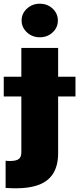

<svg xmlns="http://www.w3.org/2000/svg" viewBox="-64 -801 422 1023"><path d="M24.5 202.1H7.1Q-4.3 201.7 -14.6 201.3Q-24.9 201 -34.1 200.3V55.4Q-28.1 56.1 -22.4 56.5Q-16.7 56.8 -11.4 56.8Q22.4 56.8 36 46.3Q49.7 35.9 49.7 11.4V-286.9H-44V-392H49.7V-545.5H245.7V-392H338.1V-286.9H245.7V15.6Q245.7 152.3 130.7 187.9Q84.9 202.1 24.5 202.1ZM147.7 -602.3Q108 -602.3 79.5 -628.6Q51.1 -654.8 51.1 -691.8Q51.1 -728.7 79.5 -755Q108 -781.2 147.7 -781.2Q188.6 -781.2 216.6 -755Q244.3 -728.7 244.3 -691.8Q244.3 -654.5 216.6 -628.6Q188.6 -602.3 147.7 -602.3Z"/></svg>

Font: Linik Sans Black
Style: Regular
Weight: 900
Designer: Fonts by Rasmus Andersson / Changes by Cristiano Sobral with parts from Marc Monis
Foundry: rsms
Version: Version 3.020; ttfautohint (v1.6)